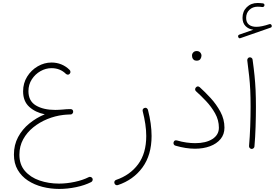

<svg xmlns="http://www.w3.org/2000/svg" viewBox="-20 -965 1812 1266"><path d="M71.8 54.2Q71.8 -9.8 99.4 -61.3Q127 -112.8 173.3 -150.6Q219.7 -188.5 275.4 -211.4Q213.4 -223.6 172.9 -260.5Q132.3 -297.4 132.3 -362.8Q132.3 -417 159.2 -460Q186 -502.9 229 -527.8Q272 -552.7 319.8 -552.7Q354.5 -552.7 384.8 -540.3Q415 -527.8 438 -504.9Q443.4 -500.5 444.3 -492.9Q445.3 -485.4 440.9 -480Q430.2 -466.8 415.5 -477.1Q377 -515.6 319.8 -515.6Q281.7 -515.6 246.8 -495.8Q211.9 -476.1 189.7 -441.7Q167.5 -407.2 167.5 -363.8Q167.5 -298.8 217 -269.5Q266.6 -240.2 344.2 -240.2Q356 -240.2 368.4 -241Q380.9 -241.7 393.6 -242.7Q418.9 -245.6 443.4 -245.6Q443.8 -245.6 444.3 -245.6H444.8Q445.8 -245.6 446.8 -245.6Q446.8 -245.6 447.3 -245.6Q462.4 -243.2 462.4 -229V-228.5V-228Q462.4 -223.1 460 -219.2Q459.5 -218.8 459.5 -218.3Q459.5 -218.3 459 -218.3Q454.1 -210.4 445.3 -210.4Q437.5 -210 428.7 -209.7Q419.9 -209.5 410.2 -208.5Q402.8 -208 396 -207Q343.3 -200.7 292.2 -179.9Q241.2 -159.2 199.5 -125.5Q157.7 -91.8 132.8 -46.4Q107.9 -1 107.9 55.2Q107.9 120.1 144.5 162.4Q181.2 204.6 240.7 225.1Q300.3 245.6 369.1 245.6Q419.9 245.6 473.1 234.1Q526.4 222.7 564.9 203.1Q571.3 199.7 578.6 202.1Q585.9 204.6 589.4 210.9Q592.8 217.3 590.3 224.6Q587.9 231.9 581.5 235.4Q538.6 257.3 481.9 269Q425.3 280.8 370.6 280.8Q313.5 280.8 260 267.1Q206.5 253.4 164.1 225.6Q121.6 197.8 96.7 155Q71.8 112.3 71.8 54.2Z M931.6 -252.9Q940.4 -256.3 947 -252Q953.6 -247.6 955.6 -240.7Q979.5 -147.9 979.5 -68.4Q979.5 57.1 919.4 139.2Q859.4 221.2 757.3 255.4Q749.5 257.8 743.2 254.2Q736.8 250.5 734.9 244.1Q731.9 235.8 735.6 229.5Q739.3 223.1 745.6 221.2Q837.4 189.9 890.9 117.9Q944.3 45.9 944.3 -68.4Q944.3 -106 938.2 -147Q932.1 -188 920.9 -231.9Q918.9 -240.2 922.6 -245.6Q926.3 -251 931.6 -252.9Z M1124.5 -26.4Q1128.9 -43 1146 -39.1Q1177.7 -29.8 1208.7 -25.4Q1239.7 -21 1267.1 -21Q1337.9 -21 1380.6 -48.3Q1423.3 -75.7 1423.3 -123Q1423.3 -172.9 1398.4 -217.3Q1373.5 -261.7 1338.4 -298.8Q1303.2 -335.9 1272.5 -363.3Q1266.6 -368.2 1266.6 -375.5Q1266.6 -382.8 1271.5 -388.2Q1283.2 -401.4 1296.9 -390.1Q1331.1 -359.4 1368.9 -318.4Q1406.7 -277.3 1433.3 -228Q1460 -178.7 1460 -123Q1460 -79.1 1434.3 -48.1Q1408.7 -17.1 1364.7 -0.7Q1320.8 15.6 1265.6 15.6Q1206.1 15.6 1137.2 -4.4Q1129.4 -6.3 1126 -12.9Q1122.6 -19.5 1124.5 -26.4ZM1246.1 -599.6Q1246.1 -610.4 1254.4 -619.4Q1262.7 -628.4 1277.3 -628.4Q1287.1 -628.4 1293.5 -624.5Q1299.8 -620.6 1303.2 -615.2Q1308.6 -607.4 1308.6 -598.6Q1308.6 -587.9 1301.8 -576.4Q1294.9 -564.9 1276.4 -564.9Q1264.2 -564.9 1257.3 -571Q1250.5 -577.1 1248 -585Q1247.6 -588.4 1246.8 -592Q1246.1 -595.7 1246.1 -599.6Z M1550.8 -721.2Q1546.9 -731.9 1558.1 -736.8L1650.4 -769Q1618.7 -772.9 1598.9 -793.2Q1579.1 -813.5 1579.1 -847.7Q1579.1 -890.1 1607.2 -917.7Q1635.3 -945.3 1678.2 -945.3Q1685.5 -945.3 1696 -944.6Q1706.5 -943.8 1713.4 -942.9Q1724.6 -940.9 1723.6 -930.2Q1723.6 -925.3 1719.5 -921.6Q1715.3 -918 1710 -918.5Q1705.1 -919.4 1695.6 -920.2Q1686 -920.9 1679.7 -920.9Q1646 -920.9 1624.5 -900.1Q1603 -879.4 1603 -847.2Q1603 -817.4 1621.1 -802.7Q1639.2 -788.1 1670.4 -788.1Q1704.1 -788.1 1756.3 -805.7Q1761.7 -807.6 1765.9 -804.7Q1770 -801.8 1771.5 -797.4Q1773.9 -785.6 1764.2 -782.7L1566.4 -713.9Q1555.2 -709 1550.8 -721.2ZM1610.4 -566.9Q1609.9 -574.2 1614.3 -580.3Q1618.7 -586.4 1626 -586.9Q1632.8 -587.9 1638.9 -583.3Q1645 -578.6 1645.5 -571.8Q1653.8 -512.2 1658.4 -465.6Q1663.1 -418.9 1665.3 -371.3Q1667.5 -323.7 1667.5 -260.3Q1667.5 -198.2 1665.3 -129.2Q1663.1 -60.1 1657.7 1Q1657.2 7.8 1651.4 12.7Q1645.5 17.6 1638.2 17.1Q1631.3 16.1 1626.5 10.7Q1621.6 5.4 1622.1 -2Q1627.4 -62 1629.9 -131.1Q1632.3 -200.2 1632.3 -261.7Q1632.3 -323.7 1630.1 -370.1Q1627.9 -416.5 1623 -462.2Q1618.2 -507.8 1610.4 -566.9Z"/></svg>

Font: Mikhak-FD ExtraLight
Style: Regular
Weight: 200
Designer: Amin Abedi
Version: Version 3.2